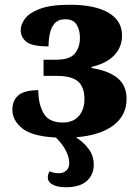

<svg xmlns="http://www.w3.org/2000/svg" viewBox="-20 -569 585 807"><path d="M257 218Q222 218 201.5 207Q181 196 181 177Q181 164 188 151Q195 154 204.5 156.5Q214 159 229 159Q245 159 258 148.5Q271 138 271 116Q271 93 257.5 65.5Q244 38 215 9Q115 4 73.5 -29.5Q32 -63 32 -108Q32 -147 57.5 -168.5Q83 -190 141 -190Q141 -131 163.5 -92.5Q186 -54 243 -54Q288 -54 311.5 -81.5Q335 -109 335 -152Q335 -203 308 -226.5Q281 -250 219 -250H163V-318H216Q274 -318 295 -344.5Q316 -371 316 -410Q316 -443 302 -465.5Q288 -488 255 -488Q225 -488 210 -471Q195 -454 189.5 -428Q184 -402 184 -374Q114 -374 90.5 -393.5Q67 -413 67 -443Q67 -466 85 -490.5Q103 -515 148 -532Q193 -549 274 -549Q379 -549 436 -515.5Q493 -482 493 -420Q493 -371 460 -336.5Q427 -302 365 -288V-283Q436 -272 474 -241Q512 -210 512 -153Q512 -84 456.5 -42Q401 0 299 8Q332 29 353 57.5Q374 86 374 123Q374 166 344.5 192Q315 218 257 218Z"/></svg>

Font: Noto Serif ExtraBold
Style: Regular
Weight: 800
Designer: Monotype Design Team
Foundry: Monotype Imaging Inc.
Version: Version 2.014